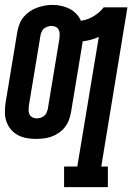

<svg xmlns="http://www.w3.org/2000/svg" viewBox="-23 -560 543 785"><path d="M239 205V121H293L381 -409Q365 -402 348.5 -397.5Q332 -393 315 -391Q315 -391 315 -390Q315 -389 315 -389L267 -99Q264 -83 258 -67.5Q252 -52 241.5 -39Q231 -26 217 -16.5Q203 -7 187.5 -1.5Q172 4 156 6Q140 8 124 8Q105 8 85.5 4.5Q66 1 49.5 -8Q33 -17 21 -31.5Q9 -46 3 -64Q-3 -82 -3 -102Q-3 -122 0 -141L48 -431Q51 -447 57 -462.5Q63 -478 74 -491Q85 -504 99 -513.5Q113 -523 128.5 -528.5Q144 -534 160 -537Q176 -540 192 -540Q210 -540 228 -536Q246 -532 261.5 -524Q277 -516 289 -503.5Q301 -491 308 -475Q335 -479 359.5 -493.5Q384 -508 401 -530H498L391 121H418V205ZM126 -76Q134 -76 141.5 -78Q149 -80 156 -85Q163 -90 166.5 -97.5Q170 -105 172 -112L220 -402Q221 -412 221 -421Q221 -430 217 -438Q213 -446 205 -450Q197 -454 188 -454Q180 -454 172.5 -451.5Q165 -449 158.5 -444.5Q152 -440 148.5 -432.5Q145 -425 143 -418L95 -128Q94 -119 94 -109.5Q94 -100 97.5 -92.5Q101 -85 109 -80.5Q117 -76 126 -76Z"/></svg>

Font: Iosevka Slab Semibold
Style: Italic
Weight: 600
Italic angle: -9°
Monospace: yes
Designer: Belleve Invis
Foundry: Belleve Invis
Version: Version 11.1.1; ttfautohint (v1.8.3)